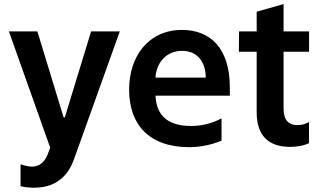

<svg xmlns="http://www.w3.org/2000/svg" viewBox="-20 -696 1526 920"><path d="M143.1 203.5C269.2 203.5 315.3 121.8 334.9 66.1L554 -545.5H416.5L290.5 -133.5H284.8L159.1 -545.5H22.7L220.5 11.4L209.5 40.8C200.3 65.3 180 102.3 132.8 102.3C118.3 102.3 102.3 99.1 78.5 91.3V196C96.2 201 120 203.5 143.1 203.5Z M1081.3 -277C1081.3 -468 985.1 -552.6 852.3 -552.6C690 -552.6 598.7 -425.1 598.7 -266.3C598.7 -100.9 692.5 9.2 887.1 9.2C940.7 9.2 995.7 -2.8 1041.5 -22V-128.9C999.6 -106.5 950.3 -92.3 896.3 -92.3C774.5 -92.3 729 -151.6 725.1 -237.6H1081.3ZM725.1 -324.2C728.3 -393.8 775.9 -452.4 852.3 -452.4C926.5 -452.4 965.6 -398.4 965.9 -324.2Z M1460.9 -448.2V-545.5H1338.8V-676.5L1209.9 -639.9V-545.5H1125.4L1124.6 -448.2H1209.9V-158C1209.9 -49.4 1263.1 7.8 1370.7 7.8C1403.8 7.8 1435.4 2.1 1460.6 -9.9V-111.2C1443.9 -101.6 1425.8 -96.6 1405.9 -96.6C1345.2 -96.6 1338.8 -143.5 1338.8 -180.4V-448.2Z"/></svg>

Font: TID UI Semi Bold
Style: Regular
Weight: 600
Designer: The TID Project Authors
Foundry: Bakken & Bæck
Version: Version 1.001;hotconv 1.0.109;makeotfexe 2.5.65596